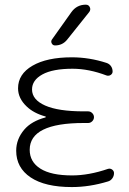

<svg xmlns="http://www.w3.org/2000/svg" viewBox="-20 -796 541 805"><path d="M279.3 -745.1Q301.8 -776.4 339.8 -776.4Q351.6 -776.4 356.4 -766.1Q361.3 -755.9 354.5 -746.1L261.7 -629.9Q242.2 -605.5 210.9 -605.5Q201.2 -605.5 196.8 -614.3Q192.4 -623 198.2 -630.9ZM104.5 -168Q104.5 -117.2 149.4 -88.9Q194.3 -60.5 282.2 -60.5Q352.5 -60.5 432.6 -87.9Q442.4 -90.8 450.2 -85Q458 -79.1 458 -70.3Q458 -57.6 450.7 -47.9Q443.4 -38.1 432.6 -35.2Q355.5 -11.7 281.2 -11.7Q168.9 -11.7 108.4 -52.2Q47.9 -92.8 47.9 -164.1Q47.9 -212.9 82 -252.9Q112.3 -288.1 170.9 -303.7Q171.9 -304.7 171.9 -306.2Q171.9 -307.6 170.9 -307.6Q121.1 -321.3 91.8 -349.6Q55.7 -383.8 55.7 -425.8Q55.7 -485.4 116.2 -520.5Q176.8 -555.7 281.2 -555.7Q354.5 -555.7 426.8 -532.2Q438.5 -528.3 445.3 -518.6Q452.1 -508.8 452.1 -496.1Q452.1 -487.3 444.3 -481.9Q436.5 -476.6 426.8 -479.5Q352.5 -507.8 284.2 -507.8Q201.2 -507.8 157.7 -483.9Q114.3 -460 114.3 -420.9Q114.3 -377.9 169.4 -353.5Q224.6 -329.1 331.1 -329.1H349.6Q359.4 -329.1 366.7 -321.8Q374 -314.5 374 -304.7Q374 -294.9 366.7 -287.6Q359.4 -280.3 349.6 -280.3H331.1Q104.5 -280.3 104.5 -168Z"/></svg>

Font: Gen Jyuu Gothic Light
Style: Regular
Weight: 200
Designer: [Source Han Sans]
Ryoko NISHIZUKA  (kana & ideographs); Paul D. Hunt (Latin, Greek & Cyrillic); Wenlong ZHANG  (bopomofo
Version: Version 1.002.20150607